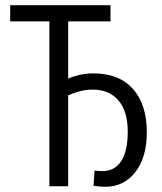

<svg xmlns="http://www.w3.org/2000/svg" viewBox="-20 -713 620 735"><path d="M383 2Q373 2 361 1Q349 0 338 -2L342 -60Q350 -59 357 -58.5Q364 -58 373 -58Q418 -58 443.5 -95.5Q469 -133 469 -209Q469 -287 433.5 -328.5Q398 -370 335 -370Q308 -370 283 -363Q258 -356 241 -348V0H169V-631H19V-693H403V-631H241V-412Q261 -421 285.5 -426.5Q310 -432 338 -432Q436 -432 489 -372.5Q542 -313 542 -207Q542 -110 498 -54Q454 2 383 2Z"/></svg>

Font: Ubuntu Sans Condensed
Style: Regular
Weight: 400
Width: 3
Designer: Dalton Maag Ltd
Foundry: Dalton Maag Ltd
Version: Version 1.006; ttfautohint (v1.8.4.7-5d5b)